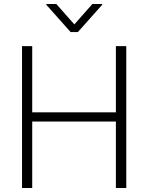

<svg xmlns="http://www.w3.org/2000/svg" viewBox="-20 -937 739 957"><path d="M89.8 -707H140.6V-377H557.6V-707H609.4V0H557.6V-331.1H140.6V0H89.8ZM350.6 -815.4 440.4 -917H489.3V-913.1L368.2 -777.3H332L210.9 -913.1V-917H260.7Z"/></svg>

Font: Pretendard ExtraLight
Style: Regular
Weight: 200
Designer: Base glyphs from Inter by Rasmus Andersson; Hangeul glyphs from Noto Sans CJK(Source Han Sans) by Jang Soo-young and Kan
Foundry: Kil Hyung-jin
Version: Version 1.309